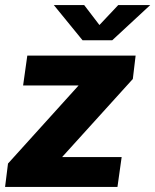

<svg xmlns="http://www.w3.org/2000/svg" viewBox="-27 -736 612 756"><path d="M-7 0 4.5 -92 282.5 -399.5H64L80.5 -517H507L496 -425L217.5 -117.5H452L435.5 0ZM298 -577.5 185 -716H304.5L364.5 -637.5L438.5 -716H564.5L415 -577.5Z"/></svg>

Font: Public Sans Thin ExtraBold
Style: Italic
Weight: 800
Italic angle: -8°
Version: Version 2.001